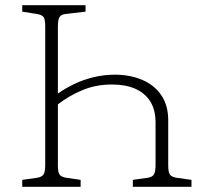

<svg xmlns="http://www.w3.org/2000/svg" viewBox="-20 -723 800 743"><path d="M66 0V-27L123 -35Q142 -38 148.5 -48Q155 -58 155 -86V-622Q155 -648 148.5 -657Q142 -666 122 -669L66 -678V-703H311V-678L235 -669Q216 -667 210 -656.5Q204 -646 204 -618V-361Q232 -381 267.5 -398Q303 -415 343 -424.5Q383 -434 424 -434Q482 -434 529 -414.5Q576 -395 603.5 -355.5Q631 -316 631 -257V-82Q631 -57 637.5 -47.5Q644 -38 664 -35L721 -27V0H494V-27L552 -35Q570 -38 576 -48.5Q582 -59 582 -86V-249Q582 -298 561.5 -330.5Q541 -363 503.5 -379.5Q466 -396 413 -396Q351 -396 298.5 -374Q246 -352 204 -319V-82Q204 -57 210.5 -47.5Q217 -38 237 -35L292 -27V0Z"/></svg>

Font: Literata 18pt ExtraLight
Style: Regular
Weight: 250
Designer: Latin by Veronika Burian and Jose Scaglione. Greek by Irene Vlachou. Cyrillic by Vera Evstafieva.
Foundry: TypeTogether
Version: Version 3.103;gftools[0.9.29]